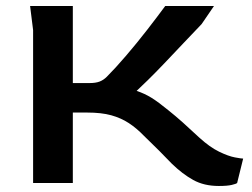

<svg xmlns="http://www.w3.org/2000/svg" viewBox="-20 -608 838 638"><path d="M707 10Q658 10 622 -10Q586 -30 551 -64Q513 -104 459 -156Q434 -182 408 -199Q382 -216 349.5 -225Q317 -234 269 -234H222V0H90V-508L80 -588H222V-332H278Q298 -332 311 -337Q324 -342 335 -353Q363 -381 399 -423Q435 -465 469.5 -509.5Q504 -554 529 -588H691L650 -528Q622 -499 590 -465Q558 -431 527 -398.5Q496 -366 471 -341.5Q446 -317 434 -306Q461 -297 483.5 -283Q506 -269 539 -242Q564 -222 587.5 -201Q611 -180 642 -151Q677 -119 708 -104Q739 -89 760.5 -85Q782 -81 788 -81L768 0Q765 3 750 6.5Q735 10 707 10Z"/></svg>

Font: Goldman
Style: Regular
Weight: 400
Designer: Jaikishan Patel
Version: Version 1.000; ttfautohint (v1.8.3)